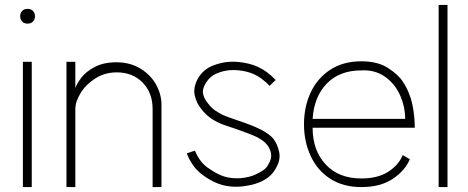

<svg xmlns="http://www.w3.org/2000/svg" viewBox="-20 -760 1902 780"><path d="M109 -509V0H73V-509ZM122 -694Q122 -681 114 -672.5Q106 -664 92 -664Q78 -664 70 -672.5Q62 -681 62 -694Q62 -707 70 -715.5Q78 -724 92 -724Q106 -724 114 -715.5Q122 -707 122 -694Z M454 -466Q406 -466 367.5 -441.5Q329 -417 307.5 -382Q286 -347 286 -317V0H250V-509H286V-402Q292 -420 310.5 -444.5Q329 -469 365 -488Q401 -507 453 -507Q509 -507 551 -481Q593 -455 614.5 -415.5Q636 -376 636 -335V0H600V-317Q600 -383 559.5 -424.5Q519 -466 454 -466Z M812 -43Q781 -64 763.5 -90Q746 -116 739 -137L772 -148Q792 -98 831 -74Q864 -51 892.5 -42.5Q921 -34 957 -36Q995 -40 1018 -51Q1039 -61 1051 -69.5Q1063 -78 1070 -92Q1085 -116 1081 -137Q1077 -158 1063 -174Q1052 -188 1024 -203Q994 -217 936 -237L900 -249Q881 -255 864 -263.5Q847 -272 836 -280Q814 -296 798 -317Q778 -341 771 -373Q764 -405 785 -443Q807 -478 842.5 -492.5Q878 -507 913 -509Q949 -511 989.5 -501.5Q1030 -492 1064 -467Q1085 -451 1100 -435L1075 -411Q1064 -424 1043 -440Q1015 -461 981 -469Q947 -477 915 -475Q887 -473 860 -461.5Q833 -450 817 -424Q801 -399 805 -379Q809 -359 825 -340Q841 -319 856 -310Q883 -292 911 -283L948 -270Q1011 -249 1043.5 -231.5Q1076 -214 1090 -197Q1107 -175 1114 -143Q1121 -111 1101 -77Q1090 -56 1072 -41.5Q1054 -27 1031 -18Q1016 -12 996.5 -8Q977 -4 959 -2Q918 1 883 -8.5Q848 -18 812 -43Z M1448 -474Q1360 -474 1308 -421Q1256 -368 1250 -277H1626Q1626 -326 1605.5 -372.5Q1585 -419 1544.5 -448Q1504 -477 1448 -474ZM1665 -241H1250Q1250 -149 1303 -92Q1356 -35 1448 -35Q1515 -35 1557.5 -62.5Q1600 -90 1616 -130L1645 -113Q1625 -66 1575 -33Q1525 0 1448 0Q1374 0 1321.5 -34Q1269 -68 1242 -126.5Q1215 -185 1215 -255Q1215 -326 1242 -384Q1269 -442 1321.5 -476.5Q1374 -511 1448 -511Q1514 -511 1556 -484Q1598 -457 1617 -427.5Q1636 -398 1643 -376L1644 -374Q1654 -348 1659.5 -312Q1665 -276 1665 -241Z M1798 -740V0H1762V-740Z"/></svg>

Font: SUIT Variable
Style: Regular
Weight: 400
Designer: Sunn Youn; Korean Glyphs from Source Han Sans (Sandoll Communications; Soo-young Jang, Joo-yeon Kang)
Foundry: Sunn
Version: Version 1.150;FEAKit 1.0